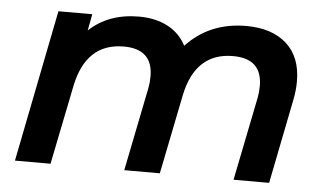

<svg xmlns="http://www.w3.org/2000/svg" viewBox="-43 -606 1131 672"><g transform="rotate(5 522.5 -270.0)"><path d="M990 -362Q990 -330 983 -296L924 0H799L858 -293Q862 -313 862 -335Q862 -431 760 -431Q627 -431 596 -278L540 0H415L474 -293Q478 -313 478 -335Q478 -431 376 -431Q243 -431 212 -277L156 0H31L137 -534H256L245 -476Q313 -540 420 -540Q478 -540 521 -517.5Q564 -495 586 -452Q668 -540 797 -540Q887 -540 938.5 -494Q990 -448 990 -362Z"/></g></svg>

Font: Montserrat Alternates SemiBold
Style: Italic
Weight: 600
Italic angle: -11.3°
Designer: Julieta Ulanovsky
Foundry: Julieta Ulanovsky
Version: Version 7.200